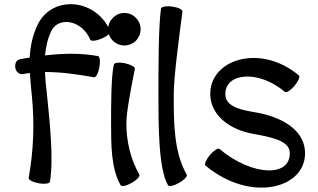

<svg xmlns="http://www.w3.org/2000/svg" viewBox="-20 -847 1496 904"><path d="M86 -498C98 -500 109 -502 121 -503C123 -468 126 -432 130 -396C143 -267 138 -137 115 -9C114 0 135 11 163 16C190 21 214 17 215 9C233 -93 215 -266 201 -404C197 -438 193 -473 192 -508C269 -508 347 -497 423 -483C432 -482 443 -503 448 -531C453 -558 450 -582 441 -583C359 -598 275 -596 192 -586C196 -628 205 -668 223 -704C258 -770 367 -752 405 -660C408 -652 432 -654 458 -665C484 -676 502 -691 499 -700C434 -854 230 -871 160 -736C134 -686 123 -632 120 -576C105 -574 89 -571 74 -568C58 -566 49 -548 52 -528C55 -509 71 -496 86 -498Z M642 -709C642 -730 634 -749 620 -763C605 -778 586 -786 566 -786C545 -786 526 -778 512 -763C497 -749 489 -730 489 -709C489 -689 497 -670 512 -655C526 -641 545 -633 566 -633C586 -633 605 -641 620 -655C634 -670 642 -689 642 -709ZM516 -543C503 -482 503 -359 503 -267C503 -166 503 -52 548 25C553 33 576 28 600 14C625 0 641 -18 636 -25C594 -99 575 -182 575 -267C575 -321 598 -438 615 -523C617 -532 596 -543 569 -549C541 -555 518 -552 516 -543Z M738 -807C726 -718 726 -536 726 -400C726 -255 726 -52 771 25C776 33 799 28 823 14C848 0 864 -18 859 -25C798 -132 798 -271 798 -400C798 -484 822 -662 839 -793C840 -802 819 -812 791 -816C763 -820 739 -815 738 -807Z M947 -68C1160 111 1427 41 1416 -136C1409 -241 1299 -297 1189 -317C1122 -328 1043 -342 1041 -401C1037 -503 1194 -522 1322 -414C1329 -409 1349 -422 1367 -443C1385 -465 1394 -487 1387 -492C1205 -645 964 -567 970 -399C974 -299 1068 -235 1171 -217C1247 -203 1341 -187 1344 -131C1352 -12 1169 -15 1013 -146C1006 -151 986 -138 968 -117C950 -95 941 -73 947 -68Z"/></svg>

Font: Nupuram Medium
Style: Regular
Weight: 500
Designer: Santhosh Thottingal (santhosh.thottingal@gmail.com)
Foundry: SMC
Version: Version 1.000